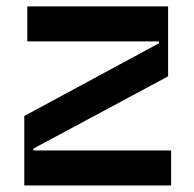

<svg xmlns="http://www.w3.org/2000/svg" viewBox="-20 -565 591 585"><path d="M54 0V-211.6L464.5 -433.2V-438.9H63.2V-545.5H492.2V-332.4L81.7 -112.2V-106.5H501.4V0Z"/></svg>

Font: Riot Sans
Style: Regular
Weight: 400
Designer: Rasmus Andersson
Foundry: rsms
Version: Version 3.005